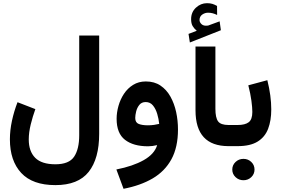

<svg xmlns="http://www.w3.org/2000/svg" viewBox="-20 -908 1747 1193"><path d="M596.2 -76.7Q596.2 77.6 531 159.9Q465.8 242.2 324.2 242.2Q182.1 242.2 111.8 166.5Q41.5 90.8 41.5 -42.5Q41.5 -98.1 54.4 -158Q67.4 -217.8 88.9 -272.9L199.7 -230Q183.6 -186 171.1 -135.5Q158.7 -85 158.7 -41.5Q158.7 32.2 198.7 72.5Q238.8 112.8 324.2 112.8Q408.7 112.8 440.4 65.7Q472.2 18.6 472.2 -67.9V-687H596.2Z M1085.9 -103.5Q1085.9 6.8 1045.2 81.5Q1004.4 156.2 928.5 200.7Q852.5 245.1 747.6 265.1L703.1 145Q805.2 125 872.6 87.2Q939.9 49.3 956.5 -6.3Q925.8 1 899.9 1Q808.6 1 756.6 -39.3Q704.6 -79.6 704.6 -169.9Q704.6 -209 716.1 -249.8Q727.5 -290.5 750.2 -325Q772.9 -359.4 807.1 -380.6Q841.3 -401.9 886.2 -401.9Q939.5 -401.9 977.3 -376.2Q1015.1 -350.6 1039.1 -307.6Q1063 -264.6 1074.5 -211.7Q1085.9 -158.7 1085.9 -103.5ZM898.9 -129.4Q919.4 -129.4 937.7 -132.1Q956.1 -134.8 969.2 -138.2Q966.3 -168.5 957 -200Q947.8 -231.4 930.4 -252.7Q913.1 -273.9 885.3 -273.9Q859.9 -273.9 845.7 -256.1Q831.5 -238.3 825.9 -215.1Q820.3 -191.9 820.3 -174.8Q820.3 -146.5 842 -137.9Q863.8 -129.4 898.9 -129.4Z M1202.6 -716.8Q1186 -730.5 1176.8 -746.3Q1167.5 -762.2 1167.5 -789.1Q1167.5 -832.5 1197.5 -860.4Q1227.5 -888.2 1266.1 -888.2Q1286.1 -888.2 1300 -883.8Q1314 -879.4 1328.6 -871.1L1329.1 -814.9Q1301.3 -829.1 1272.9 -829.1Q1253.4 -829.1 1236.6 -817.4Q1219.7 -805.7 1219.7 -782.7Q1220.2 -769 1232.9 -757.3Q1245.6 -745.6 1271.5 -749Q1272.5 -749 1275.4 -750L1344.7 -775.4L1352.5 -720.2L1159.7 -644L1151.4 -697.3ZM1194.8 -618.7H1318.4V-231.9Q1318.4 -176.8 1335 -154.1Q1351.6 -131.3 1399.9 -131.3H1411.1V0H1399.9Q1194.8 0 1194.8 -222.2Z M1457 0H1392.1V-131.3H1456.1Q1503.4 -131.3 1525.6 -148.7Q1547.9 -166 1547.9 -212.4Q1547.9 -239.3 1542.2 -282Q1536.6 -324.7 1522.9 -377.9L1641.1 -409.7Q1665.5 -313 1665.5 -227.5Q1665.5 -159.2 1646 -107.9Q1626.5 -56.6 1580.8 -28.3Q1535.2 0 1457 0ZM1423.3 145.5Q1423.3 117.7 1443.6 98.4Q1463.9 79.1 1492.7 79.1Q1521.5 79.1 1541.5 98.4Q1561.5 117.7 1561.5 145.5Q1561.5 173.3 1541.5 192.6Q1521.5 211.9 1492.7 211.9Q1463.9 211.9 1443.6 192.6Q1423.3 173.3 1423.3 145.5Z"/></svg>

Font: Vazirmatn RD
Style: Bold
Weight: 700
Designer: Saber Rastikerdar
Foundry: Saber Rastikerdar
Version: Version 32.102